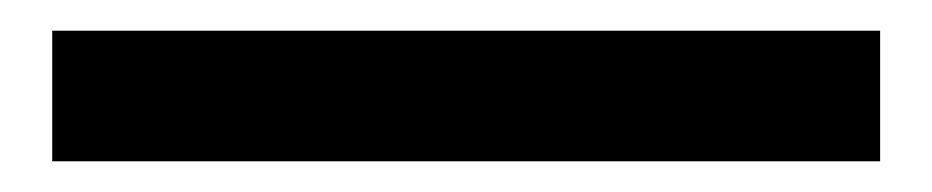

<svg xmlns="http://www.w3.org/2000/svg" viewBox="-20 50 607 125"><path d="M14 155V70H553V155Z"/></svg>

Font: Noto Sans KR
Style: Bold
Weight: 700
Designer: Ryoko NISHIZUKA  (kana, bopomofo & ideographs); Paul D. Hunt (Latin, Greek & Cyrillic); Sandoll Communications , Soo-you
Foundry: Adobe
Version: Version 2.004-H2;hotconv 1.0.118;makeotfexe 2.5.65603